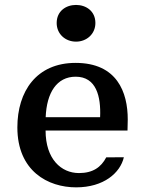

<svg xmlns="http://www.w3.org/2000/svg" viewBox="-20 -765 590 794"><path d="M51.8 -238.3C51.8 -57.1 178.7 9.8 294.9 9.8C409.2 9.8 477.5 -50.3 492.2 -114.7L419.4 -114.3C397.9 -73.2 363.8 -49.3 306.6 -49.3C232.9 -49.3 168.5 -107.4 168.5 -225.1H507.3C507.8 -237.8 508.3 -258.3 508.3 -271C508.3 -383.3 464.4 -504.9 292.5 -504.9C130.9 -504.9 51.8 -387.2 51.8 -238.3ZM168.9 -280.3C172.9 -381.8 214.8 -447.8 293 -447.8C377.9 -447.8 397.9 -366.7 394 -280.3ZM294.4 -592.8C338.4 -592.8 374.5 -624.5 374.5 -669.9C374.5 -719.2 335.9 -744.6 294.4 -744.6C252.9 -744.6 214.4 -719.2 214.4 -669.9C214.4 -624.5 250 -592.8 294.4 -592.8Z"/></svg>

Font: Arbutus Slab
Style: Regular
Weight: 400
Designer: Karolina Lach
Foundry: Karolina Lach
Version: Version 1.001